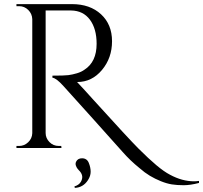

<svg xmlns="http://www.w3.org/2000/svg" viewBox="-20 -720 988 934"><path d="M948 170Q906 181 873.5 181Q841 181 816 177Q791 173 762.5 161.5Q734 150 709 135Q684 120 659 98Q613 61 575.5 18Q538 -25 431 -143.5Q324 -262 289 -301Q254 -340 235 -342V-352Q293 -352 312.5 -354.5Q332 -357 354 -363.5Q376 -370 391 -381Q450 -419 450 -507Q450 -580 417.5 -624Q385 -668 326 -669H202V-73Q202 -48 220.5 -29Q239 -10 266 -10H278L279 0H60V-10H73Q98 -10 117 -28Q136 -46 137 -72V-627Q136 -653 117.5 -671.5Q99 -690 73 -690H60V-700H330Q418 -700 471.5 -650.5Q525 -601 525 -519.5Q525 -438 476 -379.5Q427 -321 356 -321Q356 -321 355 -321Q389 -285 432 -237Q605 -46 654 3Q703 52 740.5 83.5Q778 115 807 130Q866 162 924 162Q936 162 948 160ZM350 67Q358 50 379 50Q403 50 412 72.5Q421 95 421 115.5Q421 136 408 156Q385 192 344 194L342 187Q364 180 373 165Q389 138 369 114Q367 112 363 107.5Q359 103 357 100.5Q355 98 352.5 93.5Q350 89 349 85Q346 76 350 67Z"/></svg>

Font: Cinzel Decorative
Style: Regular
Weight: 400
Designer: Natanael Gama
Version: Version 1.001;PS 001.001;hotconv 1.0.56;makeotf.lib2.0.21325